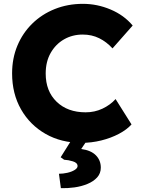

<svg xmlns="http://www.w3.org/2000/svg" viewBox="-20 -734 733 1000"><path d="M405 10Q299 10 217.5 -36.5Q136 -83 89.5 -164.5Q43 -246 43 -352Q43 -430 70.5 -496Q98 -562 148 -611Q198 -660 265.5 -687Q333 -714 412 -714Q486 -714 556 -684.5Q626 -655 671 -601L566 -482Q535 -516 496.5 -535Q458 -554 411 -554Q357 -554 313.5 -529Q270 -504 244 -458.5Q218 -413 218 -351Q218 -259 275 -204Q332 -149 426 -149Q473 -149 513.5 -168Q554 -187 582 -218L665 -86Q641 -59 599.5 -37Q558 -15 507.5 -2.5Q457 10 405 10ZM297 246 287 171Q308 171 330.5 166Q353 161 368.5 151.5Q384 142 384 131Q384 114 360 106.5Q336 99 314 98L296 85L365 -25H448L403 42Q454 49 479.5 75Q505 101 505 139Q505 169 486 190Q467 211 435.5 224Q404 237 368 242Q332 247 297 246Z"/></svg>

Font: Readex Pro
Style: Bold
Weight: 700
Designer: Bonnie Shaver-Troup, Thomas Jockin
Foundry: Lexend
Version: Version 1.203; ttfautohint (v1.8.3)